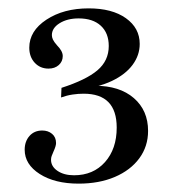

<svg xmlns="http://www.w3.org/2000/svg" viewBox="-20 -789 417 459"><path d="M168 -350Q111 -350 75 -373Q39 -396 39 -431Q39 -451 50.5 -464Q62 -477 81 -477Q95 -477 104.5 -469Q114 -461 114 -447Q114 -440 108 -427Q105 -420 103.5 -416Q102 -412 102 -407Q102 -391 117.5 -380.5Q133 -370 157 -370Q203 -370 231 -401.5Q259 -433 259 -484Q259 -565 180 -565Q167 -565 153.5 -563Q140 -561 126 -556L127 -579Q186 -598 213 -621Q240 -644 240 -679Q240 -710 221 -727.5Q202 -745 168 -745Q141 -745 122.5 -733.5Q104 -722 104 -705Q104 -700 106.5 -694.5Q109 -689 116 -681Q130 -667 130 -655Q130 -642 120.5 -633.5Q111 -625 96 -625Q76 -625 63 -639Q50 -653 50 -675Q50 -715 91 -742Q132 -769 192 -769Q248 -769 281 -745.5Q314 -722 314 -684Q314 -657 297 -634Q280 -611 247.5 -595.5Q215 -580 168 -575L164 -581Q169 -582 175 -582.5Q181 -583 186.5 -583.5Q192 -584 197.5 -584Q203 -584 207 -584Q266 -584 300 -554.5Q334 -525 334 -476Q334 -439 313 -410.5Q292 -382 254.5 -366Q217 -350 168 -350Z"/></svg>

Font: Baskervville
Style: Regular
Weight: 400
Designer: Alexis Faudot, Rémi Forte, Morgane Pierson, Rafael Ribas, Tanguy Vanlaeys, Rosalie Wagner, Thomas Huot-Marchand
Foundry: ANRT
Version: Version 1.100